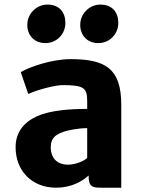

<svg xmlns="http://www.w3.org/2000/svg" viewBox="-20 -832 637 859"><path d="M49.8 -173.3C49.8 -68.4 122.1 7.8 231.4 7.8C297.4 7.8 346.7 -19.5 376.5 -46.9V-43C376.5 5.4 396.5 7.8 433.6 7.8H522.5V-363.8C522.5 -525.4 451.2 -567.4 296.4 -567.4C208.5 -567.4 108.4 -530.8 72.8 -509.3L106.4 -411.6C153.8 -433.1 230 -451.2 259.8 -451.2C354 -451.2 370.1 -439.5 370.1 -379.9V-344.7C299.8 -344.7 208.5 -339.8 147 -312.5C86.9 -285.6 49.8 -240.7 49.8 -173.3ZM207 -174.3C207 -215.8 232.4 -230 255.4 -238.8C278.3 -249.5 333.5 -258.8 370.1 -258.8V-126C359.9 -112.8 317.9 -95.2 283.7 -95.2C240.2 -95.2 207 -120.1 207 -174.3ZM419.9 -639.2C470.7 -639.2 509.3 -679.7 509.3 -729.5C509.3 -776.4 482.9 -811.5 429.2 -811.5C379.4 -811.5 338.9 -770 338.9 -721.2C338.9 -673.3 370.6 -639.2 419.9 -639.2ZM183.1 -639.2C233.9 -639.2 272.5 -679.7 272.5 -729.5C272.5 -776.4 246.1 -811.5 192.4 -811.5C142.6 -811.5 102.1 -770 102.1 -721.2C102.1 -673.3 133.8 -639.2 183.1 -639.2Z"/></svg>

Font: Merriweather Sans
Style: Bold
Weight: 700
Designer: Eben Sorkin ( eben@eyebytes.com )
Foundry: Eben Sorkin
Version: Version 1.003